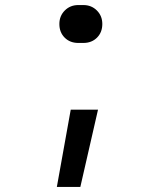

<svg xmlns="http://www.w3.org/2000/svg" viewBox="-20 -580 640 760"><path d="M290 -410Q257 -410 236 -431Q215 -452 215 -485Q215 -517 236.5 -538.5Q258 -560 290 -560H310Q342 -560 363.5 -538.5Q385 -517 385 -485Q385 -452 364 -431Q343 -410 310 -410ZM205 160 260 -146H368L298 160Z"/></svg>

Font: JetBrainsMonoNL NF
Style: Regular
Weight: 400
Designer: Philipp Nurullin, Konstantin Bulenkov
Foundry: JetBrains
Version: Version 2.304; ttfautohint (v1.8.4.7-5d5b);Nerd Fonts 3.2.1